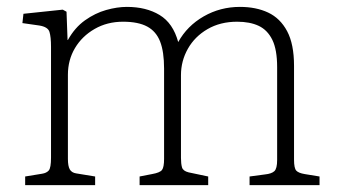

<svg xmlns="http://www.w3.org/2000/svg" viewBox="-20 -537 987 557"><path d="M53 0V-25L102 -33Q115 -35 121.5 -42.5Q128 -50 128 -80V-401Q128 -430 123.5 -444.5Q119 -459 94 -463L45 -470L48 -497L162 -509L173 -503L176 -421H177Q197 -457 226.5 -478Q256 -499 288 -508Q320 -517 348 -517Q404 -517 443 -493.5Q482 -470 497 -415Q523 -462 571 -489.5Q619 -517 676 -517Q723 -517 758 -500.5Q793 -484 813 -446.5Q833 -409 833 -346V-74Q833 -49 839.5 -42Q846 -35 864 -32L907 -25V0H704V-25L749 -31Q768 -33 776 -40.5Q784 -48 784 -73V-342Q784 -393 770 -421.5Q756 -450 730.5 -462Q705 -474 668 -474Q619 -474 582 -452.5Q545 -431 525 -395.5Q505 -360 505 -319V-79Q505 -62 508 -51.5Q511 -41 527 -37L584 -25V0H385V-25L421 -32Q444 -36 450 -44Q456 -52 456 -76V-338Q456 -387 444.5 -416.5Q433 -446 407 -460Q381 -474 337 -474Q291 -474 254.5 -453Q218 -432 197.5 -397.5Q177 -363 177 -320V-76Q177 -55 182.5 -45.5Q188 -36 201 -34L256 -25V0Z"/></svg>

Font: Literata ExtraLight
Style: Regular
Weight: 250
Designer: Latin by Veronika Burian and Jose Scaglione. Greek by Irene Vlachou. Cyrillic by Vera Evstafieva.
Foundry: TypeTogether
Version: Version 3.103;gftools[0.9.29]